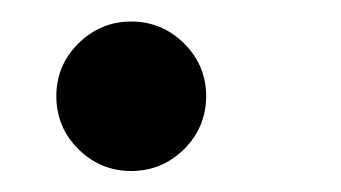

<svg xmlns="http://www.w3.org/2000/svg" viewBox="-20 -573 323 182"><path d="M104.4 -410.9Q75.3 -410.9 54.3 -431.6Q33.4 -452.4 33.4 -481.9Q33.4 -511 54.3 -531.8Q75.3 -552.6 104.4 -552.6Q133.5 -552.6 154.5 -531.8Q175.4 -511 175.4 -481.9Q175.4 -452.4 154.5 -431.6Q133.5 -410.9 104.4 -410.9Z"/></svg>

Font: Inter Zeller Medium
Style: Regular
Weight: 500
Designer: Rasmus Andersson; Joe Bland
Foundry: zeller
Version: Version 3.015;git-dec3a8cb1